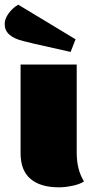

<svg xmlns="http://www.w3.org/2000/svg" viewBox="-50 -786 393 821"><path d="M0 0ZM278 -134Q278 -99 285 -69Q292 -39 309 -10Q291 2 259.5 8.5Q228 15 202 15Q123 15 80.5 -21Q38 -57 38 -131V-510H278ZM96 -599Q89 -601 49.5 -610.5Q10 -620 -10 -638Q-30 -656 -30 -683Q-30 -706 -12.5 -729.5Q5 -753 28 -766L273 -618L252 -564Z"/></svg>

Font: Sansita Black
Style: Regular
Weight: 900
Designer: Pablo Cosgaya
Foundry: Omnibus-Type
Version: Version 1.006; ttfautohint (v1.5)